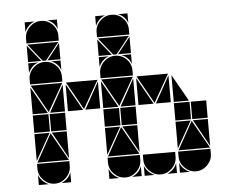

<svg xmlns="http://www.w3.org/2000/svg" viewBox="-49 -715 949 770"><g transform="rotate(-5 426.0 -329.5)"><path d="M348 -402 284 -290 221 -402ZM219 -287V-395L280 -287ZM349 -287H289L349 -395ZM142 -492Q169 -492 188 -473Q207 -454 207 -427V-407H77V-427Q77 -453 96.5 -472.5Q116 -492 142 -492ZM142 -657Q169 -657 188 -638Q207 -619 207 -592V-572H77V-592Q77 -618 96.5 -637.5Q116 -657 142 -657ZM142 -2Q116 -2 96.5 -21.5Q77 -41 77 -67V-87H207V-67Q207 -41 187.5 -21.5Q168 -2 142 -2ZM79 -92 142 -205 206 -92ZM206 -402 142 -290 79 -402ZM205 -567 149 -497H136L80 -567ZM140 -212H77V-282H140ZM207 -212H145V-282H207ZM77 -287V-395L138 -287ZM77 -207H138L77 -99ZM207 -287H147L207 -395ZM207 -207V-99L147 -207ZM77 -497V-563L130 -497ZM207 -497H155L207 -563ZM77 -42Q89 -14 117 -2H77ZM77 -492H117Q103 -487 93 -477Q83 -467 77 -453ZM168 -2Q182 -8 192 -18Q202 -28 207 -42V-2ZM77 -657H117Q103 -652 93 -642Q83 -632 77 -618ZM207 -492V-453Q197 -482 168 -492ZM207 -657V-618Q197 -647 168 -657ZM426 -492Q453 -492 472 -473Q491 -454 491 -427V-407H361V-427Q361 -453 380.5 -472.5Q400 -492 426 -492ZM426 -657Q453 -657 472 -638Q491 -619 491 -592V-572H361V-592Q361 -618 380.5 -637.5Q400 -657 426 -657ZM426 -2Q400 -2 380.5 -21.5Q361 -41 361 -67V-87H491V-67Q491 -41 471.5 -21.5Q452 -2 426 -2ZM568 -2Q542 -2 522.5 -21.5Q503 -41 503 -67V-87H633V-67Q633 -41 613.5 -21.5Q594 -2 568 -2ZM710 -2Q684 -2 664.5 -21.5Q645 -41 645 -67V-87H775V-67Q775 -41 755.5 -21.5Q736 -2 710 -2ZM647 -92 710 -205 774 -92ZM363 -92 426 -205 490 -92ZM632 -402 568 -290 505 -402ZM490 -402 426 -290 363 -402ZM489 -567 433 -497H420L364 -567ZM708 -212H645V-282H708ZM424 -212H361V-282H424ZM775 -212H713V-282H775ZM491 -212H429V-282H491ZM361 -287V-395L422 -287ZM645 -287V-395L706 -287ZM503 -287V-395L564 -287ZM645 -207H706L645 -99ZM361 -207H422L361 -99ZM491 -287H431L491 -395ZM633 -287H573L633 -395ZM775 -207V-99L715 -207ZM491 -207V-99L431 -207ZM361 -497V-563L414 -497ZM491 -497H439L491 -563ZM645 -42Q657 -14 685 -2H645ZM503 -42Q515 -14 543 -2H503ZM361 -42Q373 -14 401 -2H361ZM594 -2Q608 -8 618 -18Q628 -28 633 -42V-2ZM452 -2Q466 -8 476 -18Q486 -28 491 -42V-2ZM361 -657H401Q387 -652 377 -642Q367 -632 361 -618ZM361 -492H401Q387 -487 377 -477Q367 -467 361 -453ZM491 -492V-453Q481 -482 452 -492ZM491 -657V-618Q481 -647 452 -657Z"/></g></svg>

Font: CAT DyFa
Style: Regular
Weight: 400
Designer: Peter Wiegel
Foundry: Peter Wiegel
Version: Version 1.001; ttfautohint (v1.3)